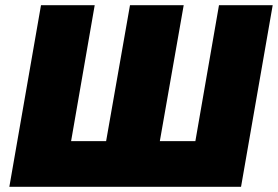

<svg xmlns="http://www.w3.org/2000/svg" viewBox="-20 -720 1071 740"><path d="M733 -176H596L688 -700H481L389 -176H254L345 -700H138L16 0H909L1031 -700H824Z"/></svg>

Font: Fixel Display Black
Style: Italic
Weight: 900
Italic angle: -10°
Designer: AlfaBravo + MacPaw
Foundry: Kyrylo Tkachov, Marchela Mozhyna, Serhii Makarenko, Maria Weinstein, Zakhar Kryvoshyya
Version: Version 1.210;Glyphs 3.2 (3217)